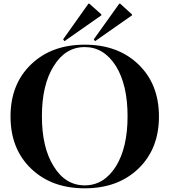

<svg xmlns="http://www.w3.org/2000/svg" viewBox="-20 -1006 918 1040"><path d="M495 -783 488 -793 626 -986H631L695 -928V-923ZM329 -783 322 -793 459 -986H464L529 -928V-923ZM730 -93Q619 14 439 14Q259 14 148 -93Q37 -200 37 -375Q37 -550 148 -657Q259 -764 439 -764Q619 -764 730 -657Q841 -550 841 -375Q841 -200 730 -93ZM439 -2Q543 -2 608 -105Q671 -207 671 -376Q671 -546 608 -648Q543 -751 439 -751Q334 -751 271 -648Q207 -547 207 -376Q207 -206 271 -105Q334 -2 439 -2Z"/></svg>

Font: Gloock
Style: Regular
Weight: 400
Designer: Duarte Pinto
Foundry: Duarte Pinto
Version: Version 1.000